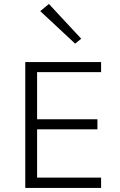

<svg xmlns="http://www.w3.org/2000/svg" viewBox="-20 -922 590 942"><path d="M104 0V-617.5H476V-568H162V-337H458V-287.5H162V-50.5H476V0ZM348.5 -708 177.5 -867.5 220 -902.5 378.5 -732Z"/></svg>

Font: Karla Light
Style: Regular
Weight: 300
Designer: Jonathan Pinhorn
Version: Version 2.004;gftools[0.9.33]